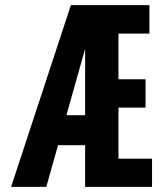

<svg xmlns="http://www.w3.org/2000/svg" viewBox="-20 -731 640 751"><path d="M574.7 0H313V-163.1H207L161.1 0H23.4L257.3 -710.9H564.5V-599.6H443.4V-420.9H549.3V-310.1H443.4V-110.4H574.7ZM313 -280.3V-540L239.7 -280.3Z"/></svg>

Font: TypoPRO Roboto Mono
Style: Bold
Weight: 700
Designer: Google
Version: Version 2.000986; 2015; ttfautohint (v1.3)